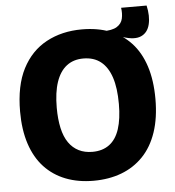

<svg xmlns="http://www.w3.org/2000/svg" viewBox="-54 -806 794 870"><g transform="rotate(-5 343.0 -371.0)"><path d="M526 -623 470 -618 433 -657Q480 -657 501.5 -670.5Q523 -684 528 -707Q533 -730 529 -756H645Q656 -707 647 -670Q638 -633 608 -619.5Q578 -606 526 -623ZM337 14Q267 14 210.5 -8Q154 -30 114 -73Q74 -116 53 -180Q32 -244 32 -327Q32 -445 71.5 -521.5Q111 -598 181.5 -636Q252 -674 343 -674Q414 -674 470 -652.5Q526 -631 566 -588Q606 -545 627 -480.5Q648 -416 648 -331Q648 -245 626 -180Q604 -115 562.5 -72Q521 -29 464 -7.5Q407 14 337 14ZM343 -117Q389 -117 420 -140Q451 -163 466 -209Q481 -255 481 -323Q481 -396 465 -444Q449 -492 417.5 -517Q386 -542 338 -542Q293 -542 262 -518Q231 -494 215 -447Q199 -400 199 -330Q199 -278 208 -237.5Q217 -197 235.5 -170.5Q254 -144 281 -130.5Q308 -117 343 -117Z"/></g></svg>

Font: Bricolage Grotesque 72pt ExtraBold
Style: Regular
Weight: 800
Designer: Mathieu Triay
Foundry: Atelier Triay
Version: Version 1.001;gftools[0.9.33.dev8+g029e19f]